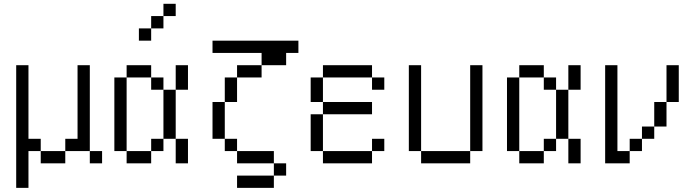

<svg xmlns="http://www.w3.org/2000/svg" viewBox="-20 -832 3540 978"><path d="M500 0V-62.5H437.5V0ZM62.5 -500Q62.5 -500 62.5 125H125V-62.5H187.5V0H312.5V-62.5H187.5V-125H125Q125 -125 125 -500ZM312.5 -62.5H437.5V-500H375Q375 -500 375 -125H312.5Z M875 -750V-812.5H812.5V-750H750V-687.5H687.5V-625H750V-687.5H812.5V-750ZM625 -62.5V0H750V-62.5ZM625 -62.5Q625 -62.5 625 -437.5H562.5Q562.5 -437.5 562.5 -62.5ZM750 -62.5H812.5V-125H750ZM875 -125Q875 -125 875 0H937.5Q937.5 0 937.5 -125ZM812.5 -125H875Q875 -125 875 -375H812.5Q812.5 -375 812.5 -125ZM812.5 -375V-437.5H750V-375ZM875 -375H937.5Q937.5 -375 937.5 -500H875Q875 -500 875 -375ZM625 -437.5H750V-500H625Z M1437.5 62.5V0H1375V62.5H1187.5V125H1375V62.5ZM1500 -562.5V-625H1062.5V-562.5H1312.5V-500H1187.5V-437.5H1125Q1125 -437.5 1125 -312.5H1062.5V-125H1125V-62.5H1187.5V0H1375V-62.5H1187.5V-125H1125V-312.5H1187.5Q1187.5 -312.5 1187.5 -437.5H1312.5V-500H1437.5V-562.5Z M1937.5 -62.5V-125H1875V-62.5H1625V0H1875V-62.5ZM1875 -250V-312.5H1625V-250H1562.5V-62.5H1625V-250ZM1937.5 -375V-437.5H1875V-375ZM1625 -312.5Q1625 -312.5 1625 -437.5H1562.5Q1562.5 -437.5 1562.5 -312.5ZM1625 -437.5H1875V-500H1625Z M2125 -62.5V0H2375V-62.5ZM2125 -62.5V-500H2062.5V-62.5ZM2375 -62.5H2437.5V-500H2375Z M2625 -62.5V0H2750V-62.5ZM2625 -62.5Q2625 -62.5 2625 -437.5H2562.5Q2562.5 -437.5 2562.5 -62.5ZM2750 -62.5H2812.5V-125H2750ZM2875 -125Q2875 -125 2875 0H2937.5Q2937.5 0 2937.5 -125ZM2812.5 -125H2875Q2875 -125 2875 -375H2812.5Q2812.5 -375 2812.5 -125ZM2812.5 -375V-437.5H2750V-375ZM2875 -375H2937.5Q2937.5 -375 2937.5 -500H2875Q2875 -500 2875 -375ZM2625 -437.5H2750V-500H2625Z M3062.5 -500Q3062.5 -500 3062.5 0H3187.5V-62.5H3125V-500ZM3187.5 -62.5H3250V-125H3187.5ZM3250 -125H3312.5V-187.5H3250ZM3312.5 -187.5H3375Q3375 -187.5 3375 -312.5H3312.5Q3312.5 -312.5 3312.5 -187.5ZM3375 -312.5H3437.5V-500H3375Z"/></svg>

Font: BFUnifontExMono
Style: Regular
Weight: 500
Version: Version 15.0.06